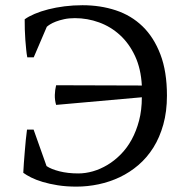

<svg xmlns="http://www.w3.org/2000/svg" viewBox="-20 -693 700 725"><path d="M191.9 -296.9Q186.5 -315.4 187 -334.2Q187.5 -353 191.9 -371.1L515.6 -370.1Q512.2 -433.6 490 -481.2Q467.8 -528.8 433.1 -560.5Q398.4 -592.3 354.2 -608.4Q310.1 -624.5 262.7 -624.5Q240.2 -624.5 222.4 -620.6Q204.6 -616.7 191.2 -611.6Q177.7 -606.4 168.9 -600.8Q160.2 -595.2 156.7 -591.8L107.4 -476.6H83Q80.6 -488.8 78.9 -505.9Q77.1 -522.9 75.7 -542Q74.2 -561 73.7 -581.3Q73.2 -601.6 73.2 -620.1Q87.9 -630.9 110.8 -640.6Q133.8 -650.4 162.4 -657.7Q190.9 -665 223.9 -669.2Q256.8 -673.3 291.5 -673.3Q358.9 -673.3 417.2 -654.1Q475.6 -634.8 518.3 -593.5Q561 -552.2 585.7 -487.5Q610.4 -422.9 610.4 -332Q610.4 -272 596.7 -222.9Q583 -173.8 559.1 -135.7Q535.2 -97.7 502.7 -69.8Q470.2 -42 432.1 -23.9Q394 -5.9 352.3 2.9Q310.5 11.7 268.6 11.7Q230 11.7 198 6.6Q166 1.5 140.9 -6.1Q115.7 -13.7 97.4 -22.9Q79.1 -32.2 67.9 -40.5Q68.4 -56.2 70.1 -76.9Q71.8 -97.7 73.5 -120.1Q75.2 -142.6 77.4 -164.3Q79.6 -186 82 -203.6H106.9L155.8 -65.9Q172.9 -54.2 204.6 -46.1Q236.3 -38.1 275.9 -38.1Q302.7 -38.1 330.8 -46.1Q358.9 -54.2 385.5 -70.1Q412.1 -85.9 435.8 -109.9Q459.5 -133.8 477.1 -165.8Q494.6 -197.8 505.1 -237.5Q515.6 -277.3 515.6 -325.7Z"/></svg>

Font: PT Astra Serif
Style: Regular
Weight: 400
Designer: A.Korolkova, I. Chaeva
Foundry: ParaType Ltd
Version: Version 1.002